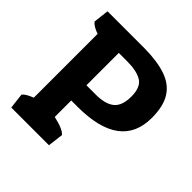

<svg xmlns="http://www.w3.org/2000/svg" viewBox="-183 -831 973 973"><g transform="rotate(45 303.0 -345.0)"><path d="M275.9 -240.2H231V-122.1Q303.2 -106 321.8 -83L311.5 0H41.5L31.7 -83Q44.9 -100.1 86.9 -116.2V-573.2Q45.4 -587.9 31.7 -606.9L41.5 -689.9H306.6Q399.4 -689 460.7 -667.7Q522 -646.5 552.2 -598.1Q582.5 -549.8 582.5 -466.8Q582.5 -240.2 275.9 -240.2ZM290.5 -581.1H231V-349.1H297.9Q365.7 -349.1 399.2 -376.2Q432.6 -403.3 432.6 -469.7Q432.6 -536.6 396.2 -558.8Q359.9 -581.1 290.5 -581.1Z"/></g></svg>

Font: Odor Mean Chey
Style: Regular
Weight: 400
Designer: Danh Hong
Version: Version 8.002; ttfautohint (v1.8.3)